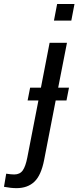

<svg xmlns="http://www.w3.org/2000/svg" viewBox="-132 -745 397 972"><path d="M-48.8 207.5Q-76.2 207.5 -111.8 200.7L-100.6 134.3Q-75.2 138.2 -60.1 138.2Q-31.2 138.2 -16.8 117.7Q-2.4 97.2 6.3 52.2L62.5 -236.3H7.8L20.5 -301.3H75.2L119.1 -528.3H207L162.6 -301.3H217.3L204.6 -236.3H149.9L91.3 65.4Q76.2 142.6 42 175Q7.8 207.5 -48.8 207.5ZM141.1 -640.6 157.2 -724.6H245.1L229 -640.6Z"/></svg>

Font: Liberation Sans
Style: Italic
Weight: 400
Italic angle: -12°
Designer: Steve Matteson
Foundry: Ascender Corporation
Version: Version 2.1.5